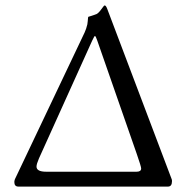

<svg xmlns="http://www.w3.org/2000/svg" viewBox="-20 -690 716 710"><path d="M486 -120 340 -539Q334 -557 331 -557Q329 -557 321 -540L124 -104Q115 -83 115 -74Q115 -55 151 -55H485Q502 -55 502 -67Q502 -74 486 -120ZM35 -27 293 -570Q299 -583 303 -600Q304 -605 304.5 -612Q305 -619 305.5 -623.5Q306 -628 307 -628Q311 -629 317 -631Q323 -633 327.5 -634.5Q332 -636 337 -638Q343 -641 349.5 -649Q356 -657 360.5 -663.5Q365 -670 367 -670Q372 -670 377 -656L615 -27Q616 -25 616 -20Q616 0 601 0H48Q33 0 33 -17Q33 -21 35 -27Z"/></svg>

Font: EB Garamond SC 12
Style: Regular
Weight: 400
Version: Version 0.016 ; ttfautohint (v0.97) -l 8 -r 50 -G 200 -x 0 -